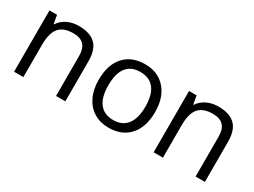

<svg xmlns="http://www.w3.org/2000/svg" viewBox="-43 -993 1919 1451"><g transform="rotate(30 916.0 -267.5)"><path d="M452.1 0V-346.2Q452.1 -411.6 422.4 -443.8Q392.6 -476.1 329.1 -476.1Q245.1 -476.1 206.1 -430.7Q167 -385.3 167 -280.8V0H85.9V-535.2H151.9L165 -461.9H168.9Q193.8 -501.5 238.8 -523.2Q283.7 -544.9 338.9 -544.9Q435.5 -544.9 484.4 -498.3Q533.2 -451.7 533.2 -349.1V0Z M1161.6 -268.1Q1161.6 -137.2 1095.7 -63.7Q1029.8 9.8 913.6 9.8Q841.8 9.8 786.1 -23.9Q730.5 -57.6 700.2 -120.6Q669.9 -183.6 669.9 -268.1Q669.9 -398.9 735.4 -471.9Q800.8 -544.9 917 -544.9Q1029.3 -544.9 1095.5 -470.2Q1161.6 -395.5 1161.6 -268.1ZM753.9 -268.1Q753.9 -165.5 794.9 -111.8Q835.9 -58.1 915.5 -58.1Q995.1 -58.1 1036.4 -111.6Q1077.6 -165 1077.6 -268.1Q1077.6 -370.1 1036.4 -423.1Q995.1 -476.1 914.6 -476.1Q835 -476.1 794.4 -423.8Q753.9 -371.6 753.9 -268.1Z M1669.9 0V-346.2Q1669.9 -411.6 1640.1 -443.8Q1610.4 -476.1 1546.9 -476.1Q1462.9 -476.1 1423.8 -430.7Q1384.8 -385.3 1384.8 -280.8V0H1303.7V-535.2H1369.6L1382.8 -461.9H1386.7Q1411.6 -501.5 1456.5 -523.2Q1501.5 -544.9 1556.6 -544.9Q1653.3 -544.9 1702.1 -498.3Q1751 -451.7 1751 -349.1V0Z"/></g></svg>

Font: f09607729
Style: Regular
Weight: 400
Foundry: Ascender Corporation
Version: Version 1.10